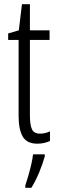

<svg xmlns="http://www.w3.org/2000/svg" viewBox="-20 -677 274 918"><path d="M172 -38Q184 -38 196.5 -41Q209 -44 219 -49V-3Q206 3 191 6.5Q176 10 158 10Q109 10 89 -23.5Q69 -57 69 -123V-486H19V-517L70 -532L85 -657H123V-532H217V-486H123V-126Q123 -81 132.5 -59.5Q142 -38 172 -38ZM194 71Q184 107 167 148Q150 189 130 221H101V210Q107 192 115 164.5Q123 137 129.5 109Q136 81 138 61H194Z"/></svg>

Font: Noto Sans Malayalam ExtraCondensed Light
Style: Regular
Weight: 300
Width: 2
Designer: Jelle Bosma - Monotype Design Team
Foundry: Monotype Imaging Inc.
Version: Version 2.104; ttfautohint (v1.8.4.7-5d5b)